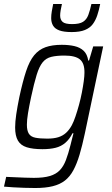

<svg xmlns="http://www.w3.org/2000/svg" viewBox="-40 -743 560 964"><path d="M137 201Q111 201 82 200Q53 199 26.5 197.5Q0 196 -20 194L-9 145Q13 146 37 147Q61 148 85 149Q109 150 130 150Q180 150 211 140.5Q242 131 260.5 111.5Q279 92 291 60.5Q303 29 314 -15Q317 -28 321.5 -45Q326 -62 329 -74H324Q309 -44 288 -26Q267 -8 239 -1Q211 6 173 6Q125 6 94.5 -3.5Q64 -13 50 -37Q36 -61 36 -103Q36 -131 41.5 -168.5Q47 -206 57 -255Q74 -334 91 -385.5Q108 -437 131.5 -465.5Q155 -494 188.5 -506Q222 -518 270 -518Q306 -518 334 -511.5Q362 -505 380 -488Q398 -471 403 -439H407L428 -510H478L386 -73Q373 -12 359.5 33.5Q346 79 328.5 111.5Q311 144 286 163.5Q261 183 224.5 192Q188 201 137 201ZM197 -47Q230 -47 252.5 -54Q275 -61 291.5 -76Q308 -91 321 -115Q330 -132 339 -158.5Q348 -185 356.5 -216Q365 -247 371 -278Q377 -309 380.5 -335Q384 -361 384 -377Q385 -425 361.5 -444.5Q338 -464 284 -464Q244 -464 217.5 -457.5Q191 -451 174 -430Q157 -409 144 -367Q131 -325 116 -255Q106 -208 100.5 -174Q95 -140 95 -117Q95 -87 105 -71.5Q115 -56 138 -51.5Q161 -47 197 -47ZM320 -582Q280 -582 257.5 -590.5Q235 -599 226 -615Q217 -631 217 -652Q217 -668 220 -686Q223 -704 227 -723H271Q267 -706 264.5 -691Q262 -676 262 -665Q262 -644 274.5 -633Q287 -622 322 -622Q359 -622 377 -633.5Q395 -645 403.5 -668Q412 -691 419 -723H463Q457 -692 448.5 -666.5Q440 -641 426 -622Q412 -603 386.5 -592.5Q361 -582 320 -582Z"/></svg>

Font: Saira SemiCondensed Light
Style: Italic
Weight: 300
Width: 4
Italic angle: -12°
Designer: Hector Gatti with collaboration of the Omnibus-Type team
Foundry: Omnibus-Type
Version: Version 1.101